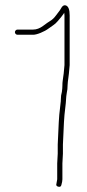

<svg xmlns="http://www.w3.org/2000/svg" viewBox="-20 -714 337 740"><path d="M225.5 -431C224.8 -426.3 224.2 -421.5 223.5 -416.5L221.5 -401.5C220.8 -396.5 220.5 -390.7 220.5 -384C220.5 -377.3 219.8 -369.3 218.5 -360L215.5 -346C214.8 -340.7 214.5 -335.5 214.5 -330.5C214.5 -325.5 214.2 -321 213.5 -317L208.5 -272L206.5 -243L202.5 -157V-122L200.5 -84V-23L197.5 -6C195.5 0 197.8 3.8 204.5 5.5C211.2 7.2 215.2 5 216.5 -1C219.2 -10.3 220.5 -17.7 220.5 -23V-84L222.5 -122V-157L226.5 -243L228.5 -271L233.5 -316C234.2 -320.7 234.5 -325.2 234.5 -329.5C234.5 -333.8 234.8 -338.3 235.5 -343L237.5 -357C239.5 -365 240.5 -374.5 240.5 -385.5C240.5 -389.8 240.8 -394.3 241.5 -399C242.2 -403.7 242.8 -408.7 243.5 -414L245.5 -430L248.5 -463V-655C248.5 -676.9 243.7 -689.6 234 -693C228.3 -695 223.2 -693 218.5 -687C215.8 -682.3 213.2 -678 210.5 -674C207.2 -670 202.2 -663.4 195.5 -654.2C188.8 -644.9 181.3 -637.9 173 -633C167.3 -629.7 158.3 -623.3 145.8 -614C133.3 -604.7 120.6 -600 107.5 -600H47.5C44.8 -600 42.5 -599 40.5 -597C38.5 -595 37.5 -592.7 37.5 -590C37.5 -587.3 38.5 -585 40.5 -583C42.5 -581 44.8 -580 47.5 -580H107.5C114.8 -580 124.5 -582.5 136.6 -587.4C148.7 -592.3 159.4 -598.1 168.5 -605C173.8 -609 179.5 -613 185.5 -617C191.5 -621 197 -626 202 -632C207 -638 211.5 -643.3 215.5 -648L224.5 -660C226.5 -662.7 227.5 -664.3 227.5 -665C228.2 -661.7 228.5 -658.3 228.5 -655V-463Z"/></svg>

Font: Proton
Style: RgCnd
Weight: 500
Version: Version 1.017